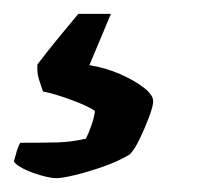

<svg xmlns="http://www.w3.org/2000/svg" viewBox="-103 -57 307 277"><path d="M-22 200Q-30 200 -44 196Q-58 192 -69 186.5Q-80 181 -83 176Q-80 165 -78.5 160Q-77 155 -74 149Q-43 149 -21.5 148.5Q0 148 21 143Q25 135 29 123.5Q33 112 34 103Q24 96 -0.5 87Q-25 78 -41 75Q-43 69 -46.5 58.5Q-50 48 -49 36Q-37 20 -19 -2Q-1 -24 10 -37H57L26 37Q50 41 70.5 50Q91 59 104.5 69.5Q118 80 118 89Q118 96 112 112Q106 128 98.5 143.5Q91 159 84 166Q67 176 45.5 183.5Q24 191 5.5 195.5Q-13 200 -22 200Z"/></svg>

Font: Texturina 12pt
Style: Bold Italic
Weight: 700
Italic angle: -11°
Designer: Guillermo Torres Carreño
Foundry: Omnibus-Type
Version: Version 1.002